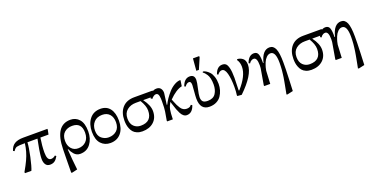

<svg xmlns="http://www.w3.org/2000/svg" viewBox="-29 -1571 5167 2662"><g transform="rotate(-20 2555.0 -240.0)"><path d="M589 -455 576 -391H456Q437 -274 437 -175Q437 -61 495 -61Q531 -61 560 -88L576 -74Q554 -33 526.5 -12Q499 9 456 9Q413 9 391.5 -22.5Q370 -54 370 -106Q370 -135 375 -175.5Q380 -216 384.5 -242Q389 -268 399.5 -322.5Q410 -377 413 -391H265Q261 -314 232.5 -183.5Q204 -53 181 0H87L84 -15Q133 -100 160 -159Q212 -270 227 -391Q135 -391 107 -383Q79 -375 56 -336L36 -346Q55 -413 103 -442Q151 -471 232 -471H589Z M784 199 706 217 691 214Q691 136 693.5 11Q696 -114 696 -132Q702 -481 930 -481Q1008 -481 1058.5 -423.5Q1109 -366 1109 -246Q1109 -137 1053.5 -63Q998 11 900 11Q873 11 850.5 0.5Q828 -10 811 -30Q794 -50 784 -66.5Q774 -83 763 -107H756Q768 62 784 199ZM761 -229Q761 -160 799 -115.5Q837 -71 899 -71Q971 -71 1016.5 -116.5Q1062 -162 1062 -244Q1062 -393 924 -393Q853 -393 807 -352Q761 -311 761 -229Z M1373 -481Q1463 -481 1511.5 -417.5Q1560 -354 1560 -240Q1560 -123 1502 -55Q1444 13 1345 13Q1262 13 1208 -44.5Q1154 -102 1154 -220Q1154 -333 1211.5 -407Q1269 -481 1373 -481ZM1514 -233Q1514 -308 1475 -351Q1436 -394 1367 -394Q1289 -394 1244.5 -345.5Q1200 -297 1200 -222Q1200 -144 1246 -106.5Q1292 -69 1349 -69Q1420 -69 1467 -110.5Q1514 -152 1514 -233Z M2141 -454 2128 -391H1974V-388Q2049 -288 2049 -203Q2049 -103 1985.5 -45Q1922 13 1817 13Q1772 13 1737.5 -2Q1703 -17 1683.5 -40Q1664 -63 1651.5 -94.5Q1639 -126 1635 -154.5Q1631 -183 1631 -214Q1631 -332 1693 -401.5Q1755 -471 1870 -471H2141ZM1934 -391H1863Q1786 -391 1733 -348Q1680 -305 1680 -224Q1680 -148 1721 -108.5Q1762 -69 1822 -69Q1988 -69 1988 -234Q1988 -303 1934 -391Z M2571 -104 2589 -93Q2555 12 2472 12Q2446 12 2424 -5.5Q2402 -23 2386 -55Q2370 -87 2359 -116Q2348 -145 2336.5 -183.5Q2325 -222 2319 -237H2317Q2288 -187 2279 -141.5Q2270 -96 2268 0H2185L2182 -11L2204 -138Q2212 -190 2212 -278V-286Q2212 -311 2211.5 -324.5Q2211 -338 2207 -361.5Q2203 -385 2193 -396.5Q2183 -408 2167 -408Q2150 -408 2134.5 -398Q2119 -388 2115 -384Q2111 -380 2099 -364L2078 -377Q2091 -419 2123.5 -449Q2156 -479 2198 -479Q2240 -479 2260 -453Q2280 -427 2280 -387Q2280 -374 2264 -266L2257 -218H2265Q2282 -255 2310.5 -296.5Q2339 -338 2376.5 -380Q2414 -422 2461 -449.5Q2508 -477 2552 -477V-463L2541 -389Q2452 -370 2347 -263Q2352 -252 2364 -221Q2376 -190 2386.5 -169Q2397 -148 2413 -123Q2429 -98 2451 -85Q2473 -72 2499 -72Q2520 -72 2534 -76.5Q2548 -81 2554 -86.5Q2560 -92 2571 -104Z M2655 -409Q2620 -409 2591 -366L2573 -375Q2609 -480 2690 -480Q2761 -480 2761 -403Q2761 -369 2741 -283Q2721 -197 2721 -161Q2721 -119 2740.5 -97Q2760 -75 2813 -75Q2894 -75 2929.5 -129Q2965 -183 2965 -262Q2965 -312 2956 -350.5Q2947 -389 2930.5 -413Q2914 -437 2904.5 -447Q2895 -457 2879 -469L2887 -481Q2907 -478 2930 -464.5Q2953 -451 2977.5 -425Q3002 -399 3017.5 -352Q3033 -305 3033 -245Q3033 -198 3020 -154Q3007 -110 2981.5 -72.5Q2956 -35 2911.5 -12.5Q2867 10 2809 10Q2672 10 2672 -159Q2672 -195 2678.5 -265.5Q2685 -336 2685 -355Q2685 -409 2655 -409ZM2804 -521 2819 -699H2911V-681L2842 -521Z M3282 7 3219 2 3216 -10Q3224 -60 3224 -132Q3224 -252 3203 -330Q3182 -408 3138 -408Q3104 -408 3073 -367L3056 -377Q3091 -479 3169 -479Q3201 -479 3221 -463Q3241 -447 3254.5 -395Q3268 -343 3268 -251Q3268 -195 3263 -65L3271 -62Q3418 -226 3418 -358Q3418 -423 3385 -469L3392 -479Q3433 -479 3469.5 -451Q3506 -423 3506 -356Q3506 -208 3282 7Z M3614 -12 3655 -251Q3655 -252 3656 -268.5Q3657 -285 3657 -293Q3657 -406 3607 -406Q3589 -406 3574.5 -397.5Q3560 -389 3555 -383Q3550 -377 3539 -362L3521 -373Q3558 -477 3636 -477Q3682 -477 3697 -435.5Q3712 -394 3710 -305H3717Q3759 -480 3867 -480Q3925 -480 3951.5 -418Q3978 -356 3978 -215Q3979 -133 3972 36Q3965 190 3965 200L3880 219L3866 215Q3869 199 3878.5 151Q3888 103 3890.5 88Q3893 73 3900.5 34Q3908 -5 3910 -22.5Q3912 -40 3916.5 -72Q3921 -104 3922.5 -126Q3924 -148 3925.5 -176Q3927 -204 3927 -231Q3927 -398 3852 -398Q3819 -398 3791 -370Q3763 -342 3747.5 -303.5Q3732 -265 3724 -234.5Q3716 -204 3715 -191L3705 0H3617Z M4635 -454 4622 -391H4468V-388Q4543 -288 4543 -203Q4543 -103 4479.5 -45Q4416 13 4311 13Q4266 13 4231.5 -2Q4197 -17 4177.5 -40Q4158 -63 4145.5 -94.5Q4133 -126 4129 -154.5Q4125 -183 4125 -214Q4125 -332 4187 -401.5Q4249 -471 4364 -471H4635ZM4428 -391H4357Q4280 -391 4227 -348Q4174 -305 4174 -224Q4174 -148 4215 -108.5Q4256 -69 4316 -69Q4482 -69 4482 -234Q4482 -303 4428 -391Z M4669 -12 4710 -251Q4710 -252 4711 -268.5Q4712 -285 4712 -293Q4712 -406 4662 -406Q4644 -406 4629.5 -397.5Q4615 -389 4610 -383Q4605 -377 4594 -362L4576 -373Q4613 -477 4691 -477Q4737 -477 4752 -435.5Q4767 -394 4765 -305H4772Q4814 -480 4922 -480Q4980 -480 5006.5 -418Q5033 -356 5033 -215Q5034 -133 5027 36Q5020 190 5020 200L4935 219L4921 215Q4924 199 4933.5 151Q4943 103 4945.5 88Q4948 73 4955.5 34Q4963 -5 4965 -22.5Q4967 -40 4971.5 -72Q4976 -104 4977.5 -126Q4979 -148 4980.5 -176Q4982 -204 4982 -231Q4982 -398 4907 -398Q4874 -398 4846 -370Q4818 -342 4802.5 -303.5Q4787 -265 4779 -234.5Q4771 -204 4770 -191L4760 0H4672Z"/></g></svg>

Font: myMathFont
Style: Regular
Weight: 400
Designer: Ross Mills, John Hudson & Paul Hanslow, Tiro Typeworks Ltd; with prior portions MicroPress Inc., and Coen Hoffman. Math 
Foundry: Tiro Typeworks Ltd
Version: Version 2.13 b171